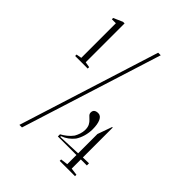

<svg xmlns="http://www.w3.org/2000/svg" viewBox="-212 -829 950 950"><g transform="rotate(45 263.0 -354.0)"><path d="M50 -421V-431L78 -436V-678H50V-687L98 -708H109V-436L138 -431V-421ZM271 -79V-94Q286 -102 301 -114Q316 -126 327 -141Q334 -153 339 -168Q344 -183 344 -198Q344 -217 337.5 -229Q331 -241 322.5 -248.5Q314 -256 308 -262.5Q302 -269 302 -278Q302 -290 309.5 -296Q317 -302 331 -302Q349 -302 358.5 -281.5Q368 -261 368 -226Q368 -201 361 -177Q354 -153 342 -135Q330 -120 315 -109Q300 -98 281 -91V-86L401 -91V-226L428 -302H432V-93L474 -94V-79H432V-15L470 -10V0H363V-10L401 -15V-79ZM96 15 329 -723H347L114 15Z"/></g></svg>

Font: Kalnia Light
Style: Regular
Weight: 300
Designer: Frida Medrano
Foundry: Frida Medrano
Version: Version 1.105